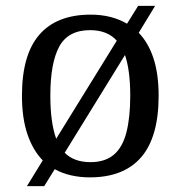

<svg xmlns="http://www.w3.org/2000/svg" viewBox="-20 -596 617 656"><path d="M126 -48Q92 -83 73.5 -138Q55 -193 55 -269Q55 -409 114.5 -477.5Q174 -546 290 -546Q361 -546 414 -515L452 -576H510L454 -484Q487 -450 504.5 -396.5Q522 -343 522 -269Q522 -128 462.5 -59Q403 10 287 10Q253 10 222.5 3Q192 -4 167 -18L131 40H72ZM289 -42Q339 -42 369 -67.5Q399 -93 412 -144Q425 -195 425 -269Q425 -312 420.5 -347Q416 -382 407 -408L201 -74Q217 -58 239 -50Q261 -42 289 -42ZM379 -457Q363 -475 340 -484Q317 -493 288 -493Q213 -493 182.5 -437Q152 -381 152 -269Q152 -223 157 -186.5Q162 -150 172 -122Z"/></svg>

Font: Noto Serif Armenian
Style: Regular
Weight: 400
Designer: Monotype Design Team
Foundry: Monotype Imaging Inc.
Version: Version 2.007